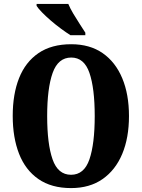

<svg xmlns="http://www.w3.org/2000/svg" viewBox="-20 -951 724 981"><path d="M343 10Q243 10 176.5 -36Q110 -82 77.5 -165Q45 -248 45 -359Q45 -470 77.5 -552Q110 -634 176.5 -679.5Q243 -725 344 -725Q439 -725 504.5 -679.5Q570 -634 604.5 -551.5Q639 -469 639 -358Q639 -247 604.5 -164.5Q570 -82 504 -36Q438 10 343 10ZM343 -58Q410 -58 437 -137Q464 -216 464 -358Q464 -500 437 -578.5Q410 -657 344 -657Q277 -657 249 -578.5Q221 -500 221 -358Q221 -216 248.5 -137Q276 -58 343 -58ZM340 -771Q318 -785 291.5 -804.5Q265 -824 239.5 -846Q214 -868 194.5 -888Q175 -908 167 -921V-931H329Q338 -909 354 -882Q370 -855 387 -829Q404 -803 416 -784V-771Z"/></svg>

Font: Noto Serif Armenian ExtraCondensed Black
Style: Regular
Weight: 900
Width: 2
Designer: Monotype Design Team
Foundry: Monotype Imaging Inc.
Version: Version 2.008; ttfautohint (v1.8.4.7-5d5b)